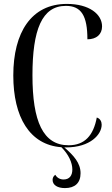

<svg xmlns="http://www.w3.org/2000/svg" viewBox="-20 -744 573 982"><path d="M317 10C443 10 500 -57 500 -106C500 -120 494 -137 475 -143C458 -51 413 -1 331 -1C200 -1 146 -123 146 -359C146 -591 194 -714 317 -714C396 -714 427 -663 427 -543C473 -543 502 -568 502 -609C502 -671 437 -724 322 -724C140 -724 48 -578 48 -358C48 -146 131 -3 294 9C331 46 350 88 350 123C350 153 336 174 305 174C287 174 271 165 263 150C253 156 249 167 249 176C249 203 275 218 312 218C363 218 392 192 392 142C392 90 357 51 309 10C311 10 314 10 317 10Z"/></svg>

Font: Noto Serif Display Condensed
Style: Regular
Weight: 400
Width: 3
Designer: Monotype Design Team
Foundry: Monotype Imaging Inc.
Version: Version 2.009